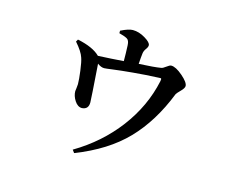

<svg xmlns="http://www.w3.org/2000/svg" viewBox="-93 -731 1185 944"><g transform="rotate(15 500.0 -258.5)"><path d="M225.6 -472.7Q305.7 -456.1 340.8 -420.9Q407.2 -423.8 470.7 -428.7Q470.7 -465.8 468.8 -508.8Q467.8 -534.2 455.1 -541Q443.4 -547.9 414.1 -555.7V-568.4Q453.1 -587.9 474.6 -587.9Q505.9 -587.9 537.6 -568.8Q569.3 -549.8 569.3 -535.2Q569.3 -526.4 560.5 -514.6Q551.8 -502.9 549.8 -490.2Q546.9 -467.8 544.9 -434.6Q624 -438.5 657.2 -444.3Q665 -445.3 679.7 -456.5Q694.3 -467.8 702.1 -467.8Q725.6 -467.8 760.7 -437.5Q795.9 -407.2 795.9 -388.7Q795.9 -377.9 779.3 -361.3Q762.7 -344.7 758.8 -337.9Q699.2 -186.5 604.5 -88.4Q509.8 9.8 351.6 71.3L340.8 56.6Q469.7 -19.5 555.7 -133.3Q641.6 -247.1 669.9 -379.9Q671.9 -390.6 670.4 -393.1Q668.9 -395.5 660.2 -394.5Q591.8 -391.6 528.3 -385.7Q464.8 -379.9 429.2 -375Q393.6 -370.1 385.7 -370.1Q370.1 -370.1 351.6 -383.8Q364.3 -206.1 364.3 -189.5Q364.3 -154.3 331.1 -152.3Q309.6 -152.3 293.9 -176.3Q278.3 -200.2 278.3 -224.6Q278.3 -227.5 280.3 -240.2Q282.2 -252.9 282.2 -260.7Q282.2 -283.2 276.4 -328.1Q270.5 -373 263.7 -391.6Q254.9 -419.9 218.8 -460.9Z"/></g></svg>

Font: GenYoMin TW TTF SemiBold
Style: Regular
Weight: 600
Version: Version 1.300